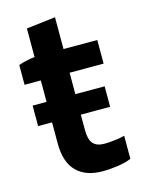

<svg xmlns="http://www.w3.org/2000/svg" viewBox="-103 -718 593 786"><g transform="rotate(-15 193.0 -325.0)"><path d="M25.9 -242.2V-329.1H85V-419.9H16.1V-503.9Q51.8 -516.1 85 -519V-640.1L208 -654.8V-520H351.1V-419.9H207V-329.1H331.1V-242.2H207V-176.8Q207 -136.2 222.4 -119.1Q237.8 -102.1 270 -102.1Q288.1 -102.1 314.7 -105.2Q341.3 -108.4 356 -112.8V-15.1Q334.5 -5.4 299.6 -0.2Q264.6 4.9 233.9 4.9Q162.6 4.9 123.8 -34.2Q85 -73.2 85 -152.8V-242.2Z"/></g></svg>

Font: Fixel Text SemiBold
Style: Regular
Weight: 600
Width: 4
Designer: AlfaBravo + MacPaw
Foundry: Kyrylo Tkachov, Marchela Mozhyna, Serhii Makarenko, Maria Weinstein, Zakhar Kryvoshyya
Version: Version 1.211